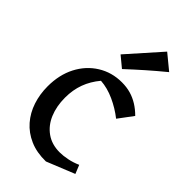

<svg xmlns="http://www.w3.org/2000/svg" viewBox="-232 -799 880 880"><g transform="rotate(45 207.5 -359.5)"><path d="M258 15Q199 16 154.5 -3.5Q110 -23 80 -57.5Q50 -92 35 -137.5Q20 -183 20 -234Q20 -309 49.5 -366Q79 -423 131 -455.5Q183 -488 248 -488Q279 -488 305 -480.5Q331 -473 354.5 -458.5Q378 -444 400 -422L347 -351Q309 -381 264 -401.5Q219 -422 175 -425Q144 -388 128.5 -346Q113 -304 113 -254Q113 -198 131.5 -154Q150 -110 186 -84.5Q222 -59 273 -59Q295 -59 322.5 -64.5Q350 -70 377 -82L394 -40ZM205 -531 153 -574 295 -734 368 -674Q323 -637 285 -603.5Q247 -570 205 -531Z"/></g></svg>

Font: Eczar
Style: Regular
Weight: 400
Designer: Vaibhav Singh
Foundry: Rosetta Type Foundry
Version: Version 2.000